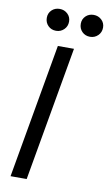

<svg xmlns="http://www.w3.org/2000/svg" viewBox="-98 -937 561 985"><g transform="rotate(10 183.0 -444.5)"><path d="M31 0 154 -700H238L115 0ZM308 -775Q283 -775 266.5 -791.5Q250 -808 250 -833Q250 -857 266.5 -873Q283 -889 308 -889Q332 -889 349 -873Q366 -857 366 -833Q366 -808 349 -791.5Q332 -775 308 -775ZM131 -775Q106 -775 89.5 -791.5Q73 -808 73 -833Q73 -857 89.5 -873Q106 -889 131 -889Q155 -889 172 -873Q189 -857 189 -833Q189 -808 172 -791.5Q155 -775 131 -775Z"/></g></svg>

Font: Rethink Sans
Style: Italic
Weight: 400
Italic angle: -10°
Designer: The Rethink Sans project authors (Hans Thiessen). DM Sans designed by Colophon Foundry.
Foundry: Rethink Communications LLC
Version: Version 1.001